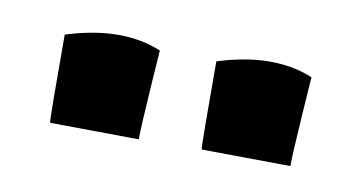

<svg xmlns="http://www.w3.org/2000/svg" viewBox="-30 -686 409 217"><g transform="rotate(10 174.5 -577.0)"><path d="M34 -522Q33 -527 33 -623Q96 -643 142 -624L139 -580Q136 -534 136 -523V-521ZM208 -522Q207 -527 207 -623Q270 -643 316 -624L313 -580Q310 -534 310 -523V-521Z"/></g></svg>

Font: Londrina Solid
Style: Regular
Weight: 400
Designer: Marcelo Magalhaes
Foundry: Marcelo Magalh„es
Version: Version 1.001 2011